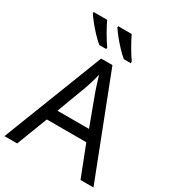

<svg xmlns="http://www.w3.org/2000/svg" viewBox="-221 -1068 1080 1192"><g transform="rotate(30 319.5 -472.0)"><path d="M545 0 459 -221H176L91 0H0L279 -717H360L638 0ZM352 -517Q349 -525 342 -546Q335 -567 328.5 -589.5Q322 -612 318 -624Q311 -593 302 -563.5Q293 -534 287 -517L206 -301H432ZM367 -944Q383 -910 407.5 -867.5Q432 -825 453 -796V-784H403Q381 -802 354 -830.5Q327 -859 304 -888Q281 -917 270 -934V-944ZM191 -944Q207 -910 231.5 -867.5Q256 -825 277 -796V-784H227Q205 -802 178 -830.5Q151 -859 128 -888Q105 -917 94 -934V-944Z"/></g></svg>

Font: TSCustom
Style: Regular
Weight: 400
Designer: Monotype Design Team
Foundry: Monotype Imaging Inc.
Version: Version 2.004; ttfautohint (v1.8.3) -l 8 -r 50 -G 200 -x 14 